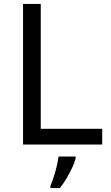

<svg xmlns="http://www.w3.org/2000/svg" viewBox="-20 -734 564 975"><path d="M97 0V-714H187V-80H499V0ZM364 70Q360 88 347.5 115.5Q335 143 318.5 171Q302 199 284 221H236V209Q244 192 252.5 165.5Q261 139 268 110.5Q275 82 277 61H364Z"/></svg>

Font: Noto Sans Khmer UI
Style: Regular
Weight: 400
Designer: Danh Hong and the Monotype Design Team
Foundry: Monotype Imaging Inc.
Version: Version 2.002